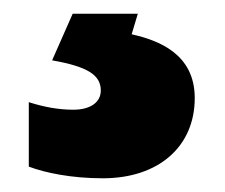

<svg xmlns="http://www.w3.org/2000/svg" viewBox="-20 -20 328 280"><path d="M264 123C264 59 212 39 172 30L181 0H86L56 68C107 77 127 89 127 112C127 129 112 140 87 140C65 140 44 136 22 129V223C46 232 84 240 130 240C211 240 264 194 264 123Z"/></svg>

Font: Noto Sans Canadian Aboriginal Black
Style: Regular
Weight: 900
Designer: Monotype Design Team, Typotheque's Kevin King
Foundry: Monotype Imaging Inc.
Version: Version 2.004